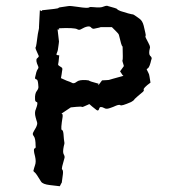

<svg xmlns="http://www.w3.org/2000/svg" viewBox="-20 -644 640 666"><path d="M250 -620.1C234.4 -622.1 222.7 -624 217.8 -623C212.9 -622.1 207 -621.1 198.2 -620.1C189.5 -619.1 183.6 -618.2 182.6 -616.2C181.6 -614.3 162.1 -612.3 126 -608.4C125 -606.4 125 -605.5 124 -605.5C123 -606.4 121.1 -607.4 118.2 -608.4L115.2 -549.8C116.2 -548.8 114.3 -541 111.3 -526.4C107.4 -497.1 105.5 -481.4 103.5 -479.5C101.6 -478.5 105.5 -468.8 114.3 -450.2C115.2 -448.2 113.3 -445.3 108.4 -441.4C104.5 -437.5 105.5 -428.7 112.3 -414.1C114.3 -410.2 113.3 -407.2 110.4 -403.3C107.4 -399.4 104.5 -389.6 101.6 -375C100.6 -371.1 103.5 -369.1 107.4 -368.2C111.3 -366.2 112.3 -357.4 113.3 -341.8C113.3 -337.9 111.3 -333 107.4 -328.1C103.5 -323.2 100.6 -313.5 101.6 -299.8C101.6 -293.9 103.5 -291 107.4 -290C111.3 -289.1 110.4 -281.2 104.5 -265.6C100.6 -257.8 100.6 -248 103.5 -237.3C106.4 -227.5 107.4 -222.7 108.4 -220.7C110.4 -215.8 108.4 -209 104.5 -201.2C99.6 -193.4 96.7 -187.5 94.7 -183.6C93.8 -181.6 93.8 -180.7 93.8 -178.7C93.8 -176.8 94.7 -174.8 97.7 -170.9C101.6 -166 103.5 -154.3 103.5 -137.7C104.5 -132.8 103.5 -129.9 99.6 -128.9C96.7 -127.9 96.7 -119.1 101.6 -101.6C104.5 -88.9 104.5 -79.1 101.6 -71.3C98.6 -63.5 97.7 -57.6 96.7 -54.7C94.7 -50.8 96.7 -48.8 100.6 -45.9C104.5 -43 111.3 -32.2 122.1 -14.6C126 -7.8 136.7 -3.9 153.3 -2L187.5 2C191.4 -5.9 193.4 -9.8 194.3 -10.7L198.2 -40C199.2 -48.8 198.2 -54.7 195.3 -56.6C193.4 -58.6 196.3 -71.3 203.1 -93.8C205.1 -98.6 204.1 -103.5 201.2 -108.4C198.2 -113.3 198.2 -122.1 201.2 -136.7C203.1 -142.6 204.1 -147.5 203.1 -151.4C202.1 -155.3 201.2 -165 200.2 -179.7C199.2 -187.5 198.2 -192.4 194.3 -193.4C191.4 -194.3 192.4 -209 197.3 -239.3V-246.1C197.3 -247.1 196.3 -248 193.4 -250C213.9 -263.7 224.6 -270.5 225.6 -271.5C226.6 -271.5 232.4 -272.5 245.1 -273.4C256.8 -274.4 262.7 -274.4 263.7 -273.4C264.6 -271.5 271.5 -274.4 286.1 -281.2C289.1 -283.2 291 -283.2 293 -280.3C294.9 -278.3 301.8 -272.5 314.5 -262.7C319.3 -258.8 322.3 -260.7 324.2 -267.6C326.2 -274.4 332 -274.4 342.8 -268.6C347.7 -265.6 354.5 -266.6 362.3 -269.5C370.1 -272.5 377 -274.4 379.9 -276.4C388.7 -280.3 394.5 -281.2 397.5 -279.3C399.4 -276.4 412.1 -280.3 434.6 -290C440.4 -293 444.3 -295.9 447.3 -300.8C451.2 -304.7 459 -311.5 470.7 -321.3C477.5 -326.2 480.5 -330.1 478.5 -333C476.6 -335.9 484.4 -344.7 502 -357.4C499 -375 498 -383.8 497.1 -385.7C497.1 -386.7 494.1 -392.6 489.3 -402.3C488.3 -404.3 489.3 -405.3 493.2 -407.2C497.1 -410.2 501 -419.9 504.9 -437.5C505.9 -438.5 505.9 -438.5 505.9 -439.5C506.8 -443.4 504.9 -447.3 501 -450.2C497.1 -454.1 496.1 -462.9 500 -477.5C501 -479.5 500 -482.4 499 -486.3C497.1 -490.2 494.1 -497.1 488.3 -507.8C484.4 -514.6 483.4 -518.6 485.4 -520.5C486.3 -522.5 483.4 -533.2 478.5 -554.7C475.6 -566.4 470.7 -574.2 463.9 -579.1C457 -584 451.2 -587.9 447.3 -590.8C443.4 -593.8 440.4 -594.7 436.5 -594.7C433.6 -594.7 420.9 -598.6 398.4 -605.5C391.6 -608.4 386.7 -610.4 386.7 -612.3C385.7 -614.3 376 -617.2 354.5 -623C352.5 -624 351.6 -624 350.6 -624C347.7 -624 343.8 -623 338.9 -621.1C333 -618.2 322.3 -617.2 305.7 -619.1C296.9 -620.1 291 -620.1 289.1 -618.2C287.1 -616.2 274.4 -616.2 250 -620.1ZM259.8 -542C278.3 -552.7 290 -554.7 294.9 -549.8C298.8 -544.9 303.7 -543 308.6 -544.9C322.3 -547.9 328.1 -548.8 329.1 -549.8H368.2L382.8 -535.2C387.7 -530.3 391.6 -526.4 392.6 -522.5C398.4 -497.1 402.3 -484.4 404.3 -483.4L405.3 -482.4C406.2 -454.1 406.2 -438.5 405.3 -436.5C404.3 -434.6 404.3 -432.6 405.3 -429.7C408.2 -419.9 410.2 -415 409.2 -414.1C408.2 -413.1 404.3 -407.2 396.5 -396.5L404.3 -384.8C403.3 -384.8 405.3 -383.8 408.2 -380.9C377 -372.1 361.3 -368.2 359.4 -367.2C357.4 -366.2 349.6 -366.2 334 -365.2C333 -364.3 330.1 -360.4 325.2 -353.5C320.3 -346.7 319.3 -346.7 322.3 -353.5C299.8 -359.4 289.1 -363.3 289.1 -364.3C289.1 -365.2 285.2 -365.2 278.3 -366.2C262.7 -367.2 252 -365.2 246.1 -360.4C241.2 -356.4 236.3 -354.5 232.4 -355.5L221.7 -360.4C217.8 -361.3 208 -365.2 191.4 -373C193.4 -381.8 194.3 -390.6 195.3 -397.5C197.3 -404.3 196.3 -409.2 193.4 -410.2C185.5 -415 180.7 -418 181.6 -420.9C182.6 -422.9 183.6 -433.6 185.5 -452.1C176.8 -452.1 173.8 -454.1 176.8 -459C178.7 -462.9 179.7 -466.8 180.7 -470.7C183.6 -489.3 184.6 -499 184.6 -500L179.7 -542C180.7 -542 182.6 -541 184.6 -542C186.5 -543 185.5 -543.9 183.6 -545.9C220.7 -547.9 242.2 -545.9 247.1 -543C252 -540 255.9 -540 259.8 -542Z"/></svg>

Font: Hermetico
Style: Regular
Weight: 400
Version: Version 1.0